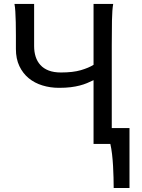

<svg xmlns="http://www.w3.org/2000/svg" viewBox="-20 -733 724 978"><path d="M639.6 224.6H559.1Q559.1 201.7 558.3 172.4Q557.6 143.1 555.9 112.5Q554.2 82 550.8 52.7Q547.4 23.4 542 0H456.5V-324.7Q440.4 -316.9 423.6 -309.8Q406.7 -302.7 386.2 -297.4Q365.7 -292 340.1 -288.8Q314.5 -285.6 280.8 -285.6Q235.8 -285.6 196 -297.9Q156.2 -310.1 126.2 -334.7Q96.2 -359.4 78.6 -396.5Q61 -433.6 61 -483.4V-554.2Q61 -589.4 60.3 -619.6Q59.6 -649.9 58.1 -674.1Q56.6 -698.2 53.7 -712.9H153.8V-498Q153.8 -468.8 161.6 -444.3Q169.4 -419.9 185.8 -401.9Q202.1 -383.8 228 -373.8Q253.9 -363.8 290.5 -363.8Q351.6 -363.8 391.6 -375.5Q431.6 -387.2 456.5 -402.8V-712.9H556.6Q551.3 -683.6 550.3 -628.2Q549.3 -572.8 549.3 -500.5V-80.6H639.6Z"/></svg>

Font: Andika Compact
Style: Regular
Weight: 400
Designer: Victor Gaultney, Annie Olsen, Julie Remington, Don Collingsworth, Eric Hays, Becca Hirsbrunner
Foundry: SIL International
Version: Version 5.000 ; LnSpcTght